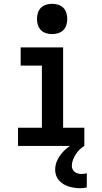

<svg xmlns="http://www.w3.org/2000/svg" viewBox="-20 -770 540 1013"><path d="M75 0V-96H201V-424H89V-520H313V-96H425V0ZM401 223Q386 223 371 220.5Q356 218 341.5 213.5Q327 209 314 201Q301 193 291 181.5Q281 170 276 155.5Q271 141 271 126Q271 96 285.5 69Q300 42 321.5 22Q343 2 369.5 -12Q396 -26 425 -33V0Q411 8 399.5 19.5Q388 31 379.5 44.5Q371 58 365 73.5Q359 89 359 105Q359 114 363 123Q367 132 374.5 137.5Q382 143 391.5 145.5Q401 148 411 148Q417 148 424 147Q431 146 438 144V219Q429 221 419.5 222Q410 223 401 223ZM255 -590Q239 -590 223 -595Q207 -600 196 -611Q185 -622 180 -638Q175 -654 175 -670Q175 -686 180 -702Q185 -718 196 -729Q207 -740 223 -745Q239 -750 255 -750Q271 -750 287 -745Q303 -740 314 -729Q325 -718 330 -702Q335 -686 335 -670Q335 -654 330 -638Q325 -622 314 -611Q303 -600 287 -595Q271 -590 255 -590Z"/></svg>

Font: Iosevka Term
Style: Bold
Weight: 700
Monospace: yes
Designer: Belleve Invis
Foundry: Belleve Invis
Version: Version 30.0.1